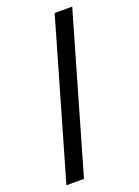

<svg xmlns="http://www.w3.org/2000/svg" viewBox="-162 -837 728 1007"><g transform="rotate(-20 202.0 -334.0)"><path d="M27 101 278 -769H376L125 101Z"/></g></svg>

Font: DM Sans 12pt Medium
Style: Regular
Weight: 500
Version: Version 4.004;gftools[0.9.30]